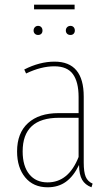

<svg xmlns="http://www.w3.org/2000/svg" viewBox="-20 -793 474 823"><path d="M299.8 -772.9V-752.9H126V-772.9ZM143.1 -643.1Q134.8 -643.1 129.4 -648.4Q124 -653.8 124 -662.1Q124 -670.4 129.4 -676.3Q134.8 -682.1 143.1 -682.1Q151.9 -682.1 157 -676.5Q162.1 -670.9 162.1 -662.1Q162.1 -653.3 157 -648.2Q151.9 -643.1 143.1 -643.1ZM282.2 -682.1Q290.5 -682.1 295.7 -676.5Q300.8 -670.9 300.8 -662.1Q300.8 -653.8 295.7 -648.4Q290.5 -643.1 282.2 -643.1Q272.9 -643.1 267.6 -648.4Q262.2 -653.8 262.2 -662.1Q262.2 -670.9 267.8 -676.5Q273.4 -682.1 282.2 -682.1ZM338.9 -96.2Q338.9 -55.2 347.4 -35.2Q356 -15.1 377 -5.9L372.1 9.8Q344.7 -0.5 332 -22.5Q319.3 -44.4 318.8 -85.9Q295.4 -37.6 262.7 -13.9Q230 9.8 184.1 9.8Q123 9.8 88.1 -32.5Q53.2 -74.7 53.2 -144Q53.2 -222.7 100.1 -265.4Q147 -308.1 231 -308.1H316.9V-377Q316.9 -441.9 292.5 -475.3Q268.1 -508.8 212.9 -508.8Q156.2 -508.8 91.8 -478L84 -495.1Q149.9 -528.8 213.9 -528.8Q338.9 -528.8 338.9 -378.9ZM184.1 -11.2Q273.9 -11.2 316.9 -120.1V-288.1H232.9Q77.1 -288.1 77.1 -144Q77.1 -81.1 105.5 -46.1Q133.8 -11.2 184.1 -11.2Z"/></svg>

Font: Fira Sans Compressed Thin
Style: Regular
Weight: 100
Width: 1
Designer: Carrois Corporate & Edenspiekermann AG
Foundry: Carrois Corporate GbR & Edenspiekermann AG
Version: Version 4.203;PS 004.203;hotconv 1.0.88;makeotf.lib2.5.64775